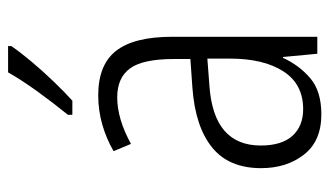

<svg xmlns="http://www.w3.org/2000/svg" viewBox="-190 -615 815 475"><g transform="rotate(-90 217.5 -377.5)"><path d="M219 -542Q295 -542 329.5 -497.5Q364 -453 364 -359V0H322L314 -85H312Q293 -44 261 -17Q229 10 172 10Q106 10 72.5 -33Q39 -76 39 -139Q39 -219 90.5 -260.5Q142 -302 238 -309L309 -314V-355Q309 -431 286 -463Q263 -495 214 -495Q161 -495 99 -461L81 -504Q112 -522 147 -532Q182 -542 219 -542ZM244 -267Q95 -257 95 -140Q95 -88 119 -61.5Q143 -35 185 -35Q247 -35 278.5 -84Q310 -133 310 -216V-272ZM341 -757Q326 -735 302.5 -707Q279 -679 253 -652Q227 -625 206 -606H171V-617Q201 -654 228.5 -692Q256 -730 276 -765H341Z"/></g></svg>

Font: Noto Sans Gujarati UI Condensed Light
Style: Regular
Weight: 300
Width: 3
Designer: Jelle Bosma - Monotype Design Team, Universal Thirst
Foundry: Monotype Imaging Inc.
Version: Version 2.106; ttfautohint (v1.8.4.7-5d5b)